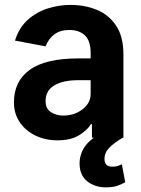

<svg xmlns="http://www.w3.org/2000/svg" viewBox="-20 -573 587 799"><path d="M362.6 0V-56.5H358.3Q345.5 -33.4 310.7 -11.2Q275.9 11 219.5 11Q168.7 11 127.5 -8.9Q86.3 -28.8 62.1 -64.5Q38 -100.1 38 -147Q38 -234.7 103.5 -282.3Q169 -329.9 305.8 -329.9H357.2V-352.6Q357.2 -402.3 333.8 -425.2Q310.4 -448.2 268.5 -448.2Q230.8 -448.2 206.7 -430.4Q182.5 -412.6 169.4 -380L42.3 -404.1Q59.3 -458.1 95.9 -490.8Q132.5 -523.4 179.2 -538Q225.9 -552.6 273.4 -552.6Q333.1 -552.6 383.2 -532Q433.2 -511.4 463.4 -465.9Q493.6 -420.5 493.6 -346.2V0H490.8Q454.5 21.3 434.7 41.7Q414.8 62.1 414.8 88.4Q414.8 103 422.2 111.9Q429.7 120.7 448.2 120.7Q462 120.7 471.1 117.2Q480.1 113.6 487.2 110.8L501.1 185.4Q488.6 192.8 469.3 199.8Q449.9 206.7 420.8 206.7Q374.6 206.7 342.9 181.3Q311.1 155.9 311.1 106.5Q311.1 78.8 324.2 51.7Q337.4 24.5 370.4 0ZM357.2 -239.3H306.5Q241.8 -239.3 205.8 -217.5Q169.7 -195.7 169.7 -152.7Q169.7 -120 192.5 -106Q215.2 -92 242.5 -92Q289.8 -92 323.5 -118.3Q357.2 -144.5 357.2 -181.1Z"/></svg>

Font: Interface
Style: Bold
Weight: 700
Designer: Rasmus Andersson
Foundry: rsms
Version: Version 1.8